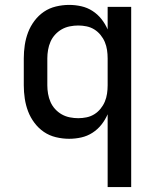

<svg xmlns="http://www.w3.org/2000/svg" viewBox="-20 -558 640 783"><path d="M419 205V-92Q409 -69 393.5 -49.5Q378 -30 357 -16.5Q336 -3 311.5 2.5Q287 8 262 8Q235 8 208 1.5Q181 -5 159 -20Q137 -35 120.5 -57Q104 -79 94.5 -104Q85 -129 81 -156Q77 -183 77 -210V-320Q77 -347 81 -374Q85 -401 94.5 -426Q104 -451 120.5 -473Q137 -495 159 -510Q181 -525 208 -531.5Q235 -538 262 -538Q287 -538 311.5 -532.5Q336 -527 357 -513.5Q378 -500 393.5 -480.5Q409 -461 419 -438V-530H515V205ZM299 -76Q316 -76 333 -79.5Q350 -83 364.5 -92Q379 -101 390 -114.5Q401 -128 407.5 -143.5Q414 -159 416.5 -176Q419 -193 419 -210V-320Q419 -337 416.5 -354Q414 -371 407.5 -386.5Q401 -402 390 -415.5Q379 -429 364.5 -438Q350 -447 333 -450.5Q316 -454 299 -454Q282 -454 264.5 -450.5Q247 -447 232 -438.5Q217 -430 205 -417Q193 -404 186 -388Q179 -372 176 -354.5Q173 -337 173 -320V-210Q173 -193 176 -175.5Q179 -158 186 -142Q193 -126 205 -113Q217 -100 232 -91.5Q247 -83 264.5 -79.5Q282 -76 299 -76Z"/></svg>

Font: Iosevka Curly Medium Extended
Style: Regular
Weight: 500
Width: 7
Monospace: yes
Designer: Belleve Invis
Foundry: Belleve Invis
Version: Version 11.1.0; ttfautohint (v1.8.3)